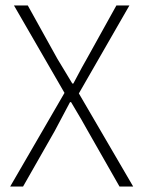

<svg xmlns="http://www.w3.org/2000/svg" viewBox="-20 -679 522 699"><path d="M17.1 0 214.8 -340.8 30.8 -659.2H81.1L189 -464.8Q196.8 -452.1 214.1 -423.3Q231.4 -394.5 243.2 -375H247.1Q284.7 -446.3 295.9 -464.8L403.8 -659.2H451.2L267.1 -338.9L464.8 0H415L299.8 -202.1Q282.7 -233.9 238.8 -307.1H234.9Q196.3 -233.4 179.2 -202.1L64 0Z"/></svg>

Font: Source Sans Pro Light
Style: Regular
Weight: 300
Designer: Paul D. Hunt
Foundry: Adobe Systems Incorporated
Version: Version 2.020;PS 2.0;hotconv 1.0.86;makeotf.lib2.5.63406